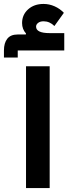

<svg xmlns="http://www.w3.org/2000/svg" viewBox="-62 -954 346 974"><path d="M70 -618H190V0H70ZM28 -698V-662H-42V-698Q-42 -736 -25 -757.5Q-8 -779 27 -779H69L70 -784Q50 -806 50 -837Q50 -879 80.5 -906.5Q111 -934 159 -934Q188 -934 215 -922Q242 -910 262 -889L214 -822Q190 -846 159 -846Q142 -846 131.5 -838Q121 -830 121 -819Q121 -786 190 -786H264V-698Z"/></svg>

Font: IBM Plex Arabic
Style: Bold
Weight: 700
Designer: Mike Abbink, Paul van der Laan, Pieter van Rosmalen, Wael Morcos, Khajak Apelian
Foundry: Bold Monday
Version: Version 1.0